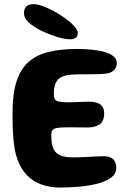

<svg xmlns="http://www.w3.org/2000/svg" viewBox="-20 -856 616 904"><path d="M264 27Q203.5 27 157.2 5Q111 -17 82.5 -62.8Q54 -108.5 45.5 -179.5Q43.5 -195.5 42.2 -212.5Q41 -229.5 40.2 -247.8Q39.5 -266 39.2 -285.2Q39 -304.5 39 -325.5Q39 -414.5 58 -472.8Q77 -531 114.8 -564.5Q152.5 -598 209.8 -611.8Q267 -625.5 342.5 -625.5Q380 -625.5 414 -622Q448 -618.5 474 -610.8Q500 -603 515 -590.5Q530 -578 530 -560Q530 -540 518.5 -527.8Q507 -515.5 489.5 -511Q474 -508 449.2 -507Q424.5 -506 396.8 -506.2Q369 -506.5 343 -506Q311.5 -505.5 290.5 -500.8Q269.5 -496 257 -485.2Q244.5 -474.5 239 -456.8Q233.5 -439 233.5 -413.5Q233.5 -399 237.8 -390.2Q242 -381.5 256.2 -378Q270.5 -374.5 300 -374.5Q311 -374.5 324.2 -374.8Q337.5 -375 351.2 -375.8Q365 -376.5 377.8 -376.8Q390.5 -377 400.5 -377Q437.5 -377 454 -363Q470.5 -349 470.5 -323.5Q470.5 -285 449 -270.5Q427.5 -256 396.5 -256Q384 -256 370.5 -256Q357 -256 343.8 -256.2Q330.5 -256.5 318 -256.5Q305.5 -256.5 296 -256.5Q264 -256.5 248 -253.5Q232 -250.5 226.8 -242.8Q221.5 -235 221.5 -220.5Q221.5 -199 224 -182Q226.5 -165 233 -152.5Q239.5 -140 251 -131.8Q262.5 -123.5 279.8 -119.2Q297 -115 322 -115Q350 -115 378 -116.5Q406 -118 430 -119.2Q454 -120.5 468.5 -120.5Q498.5 -120.5 513 -106.2Q527.5 -92 527.5 -66Q527.5 -37.5 502.5 -19.2Q477.5 -1 437.8 9Q398 19 352 23Q306 27 264 27ZM311 -671Q283.5 -671 246 -683Q208.5 -695 173.5 -712Q137.5 -730 115.2 -750.2Q93 -770.5 93 -794Q93 -816 105 -826.2Q117 -836.5 138 -836.5Q158.5 -836.5 188.2 -824.8Q218 -813 247 -796Q288.5 -771 317.2 -745.2Q346 -719.5 346 -700Q346 -684.5 336 -677.8Q326 -671 311 -671Z"/></svg>

Font: Gluten SemiBold
Style: Regular
Weight: 600
Designer: Tyler Finck
Foundry: Etcetera Type Company
Version: Version 1.300